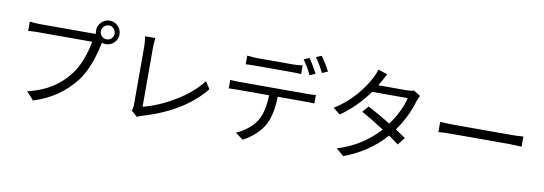

<svg xmlns="http://www.w3.org/2000/svg" viewBox="-64 -1302 5128 1809"><g transform="rotate(10 2500.0 -398.0)"><path d="M824.2 -671.4Q843.8 -652.3 871.1 -652.3Q898.4 -652.3 917.5 -671.4Q936.5 -690.4 936.5 -717.8Q936.5 -745.1 917.5 -765.1Q898.4 -785.2 871.1 -785.2Q843.8 -785.2 824.2 -765.1Q804.7 -745.1 804.7 -717.8Q804.7 -690.4 824.2 -671.4ZM230.5 -684.6H731.4Q752 -684.6 763.7 -685.5Q758.8 -702.1 758.8 -717.8Q758.8 -763.7 792 -797.4Q825.2 -831.1 871.1 -831.1Q917 -831.1 950.2 -797.4Q983.4 -763.7 983.4 -717.8Q983.4 -671.9 950.2 -639.2Q917 -606.4 871.1 -606.4Q850.6 -606.4 833 -612.3L831.1 -600.6Q779.3 -359.4 681.6 -232.4Q531.2 -40 288.1 35.2L219.7 -40Q357.4 -74.2 450.2 -133.8Q543 -193.4 610.4 -280.3Q660.2 -343.8 694.8 -435.5Q729.5 -527.3 741.2 -606.4H228.5Q210.9 -606.4 192.9 -606Q174.8 -605.5 156.2 -604Q137.7 -602.5 129.9 -602.5V-691.4Q193.4 -684.6 230.5 -684.6Z M1280.3 17.6 1221.7 -32.2Q1232.4 -56.6 1232.4 -81.1V-653.3Q1232.4 -685.5 1223.6 -744.1H1322.3Q1315.4 -699.2 1315.4 -653.3V-85.9Q1464.8 -123 1618.7 -216.3Q1772.5 -309.6 1862.3 -426.8L1907.2 -357.4Q1710.9 -114.3 1322.3 0Q1295.9 6.8 1280.3 17.6Z M2867.2 -674.8 2813.5 -651.4Q2776.4 -729.5 2732.4 -789.1L2785.2 -811.5Q2826.2 -752.9 2867.2 -674.8ZM2639.6 -651.4H2294.9Q2242.2 -651.4 2203.1 -648.4V-731.4Q2271.5 -724.6 2293.9 -724.6H2639.6Q2681.6 -724.6 2733.4 -731.4V-648.4Q2689.5 -651.4 2639.6 -651.4ZM2171.9 -474.6H2826.2Q2872.1 -474.6 2904.3 -478.5V-397.5Q2859.4 -399.4 2826.2 -399.4H2553.7Q2548.8 -225.6 2495.1 -126Q2467.8 -75.2 2414.6 -25.9Q2361.3 23.4 2297.9 56.6L2223.6 2Q2282.2 -22.5 2333 -63.5Q2383.8 -104.5 2413.1 -151.4Q2465.8 -235.4 2470.7 -399.4H2171.9Q2112.3 -399.4 2085 -397.5V-478.5Q2139.6 -474.6 2171.9 -474.6ZM2841.8 -830.1 2894.5 -851.6Q2945.3 -781.2 2978.5 -715.8L2924.8 -692.4Q2879.9 -781.2 2841.8 -830.1Z M3806.6 -680.7 3872.1 -640.6Q3862.3 -624 3848.6 -586.9Q3802.7 -428.7 3703.1 -290Q3732.4 -271.5 3799.8 -224.6L3745.1 -153.3Q3704.1 -184.6 3650.4 -221.7Q3495.1 -43.9 3257.8 43.9L3185.5 -17.6Q3418 -87.9 3581.1 -266.6Q3457 -346.7 3362.3 -399.4L3413.1 -458Q3504.9 -410.2 3632.8 -333Q3731.4 -471.7 3761.7 -599.6H3421.9Q3302.7 -435.5 3157.2 -336.9L3089.8 -388.7Q3206.1 -460.9 3287.6 -556.2Q3369.1 -651.4 3411.1 -736.3Q3432.6 -775.4 3443.4 -816.4L3533.2 -787.1Q3512.7 -752 3489.3 -708Q3483.4 -696.3 3467.8 -670.9H3741.2Q3783.2 -670.9 3806.6 -680.7Z M4101.6 -335V-432.6Q4177.7 -427.7 4241.2 -427.7H4789.1Q4841.8 -427.7 4897.5 -432.6V-335Q4799.8 -339.8 4790 -339.8H4241.2Q4153.3 -339.8 4101.6 -335Z"/></g></svg>

Font: Gen Shin Gothic Monospace Regular
Style: Regular
Weight: 400
Designer: [Source Han Sans]
Ryoko NISHIZUKA  (kana & ideographs); Paul D. Hunt (Latin, Greek & Cyrillic); Wenlong ZHANG  (bopomofo
Version: Version 1.002.20150607